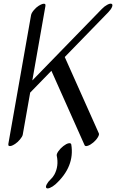

<svg xmlns="http://www.w3.org/2000/svg" viewBox="-20 -779 649 1074"><path d="M378.7 29Q398.9 153 290.2 252Q274 266 259 272Q243.9 278 239 272Q234 266 241.8 251.5Q249.5 237 262.6 225Q275.6 213 283.9 198Q310.1 150 297.3 91Q296.1 82 306.9 66.5Q317.8 51 334.4 38Q351.1 25 363.8 22.5Q376.5 20 378.7 29ZM218.2 -757Q236.6 -762 234.2 -746L160.8 -329L549.8 -729Q564.1 -744 580.3 -752.5Q596.6 -761 604.3 -757.5Q611.9 -754 606.8 -740.5Q601.6 -727 586.2 -711L342.2 -460L532.9 -33Q536.3 -26 526.9 -10.5Q517.6 5 501.4 18.5Q485.2 32 470.8 36.5Q456.4 41 453.1 33L267.5 -383L148.8 -261L107.3 -26Q105.3 -15 91.9 1Q78.5 17 64.7 26Q50.9 35 42.8 37Q24.3 42 26.7 26L153.7 -694Q155.7 -706 169.1 -722Q182.5 -738 196.3 -746.5Q210 -755 218.2 -757Z"/></svg>

Font: Kavivanar
Style: Regular
Weight: 400
Designer: Tharique Azeez
Foundry: Tharique Azeez
Version: Version 1.88